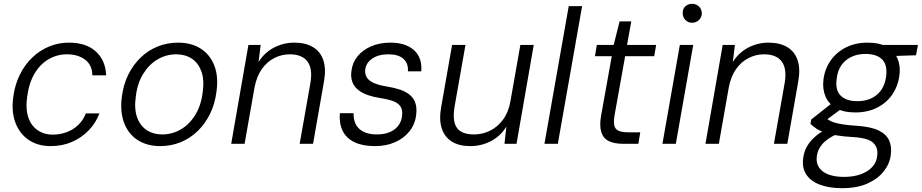

<svg xmlns="http://www.w3.org/2000/svg" viewBox="-20 -752 4820 1004"><path d="M245 12Q178 12 130.5 -20Q83 -52 61 -109.5Q39 -167 49 -242Q57 -307 83 -360Q109 -413 148 -450.5Q187 -488 236 -508.5Q285 -529 340 -529Q431 -529 481.5 -482.5Q532 -436 535 -358H463Q462 -412 425 -440Q388 -468 329 -468Q279 -468 234.5 -442.5Q190 -417 160.5 -367Q131 -317 122 -245Q115 -196 122.5 -159Q130 -122 149 -97.5Q168 -73 195.5 -60.5Q223 -48 255 -48Q293 -48 327.5 -60.5Q362 -73 388.5 -98Q415 -123 429 -159H500Q481 -109 444 -70.5Q407 -32 356.5 -10Q306 12 245 12Z M818 12Q749 12 700 -19.5Q651 -51 629 -109.5Q607 -168 617 -245Q625 -309 650.5 -361Q676 -413 715.5 -451Q755 -489 805 -509Q855 -529 911 -529Q981 -529 1030 -497.5Q1079 -466 1101 -408.5Q1123 -351 1112 -273Q1104 -209 1078.5 -157Q1053 -105 1014 -67Q975 -29 925 -8.5Q875 12 818 12ZM828 -49Q880 -49 925 -75Q970 -101 1001 -151Q1032 -201 1040 -271Q1049 -337 1032.5 -380.5Q1016 -424 982 -446Q948 -468 901 -468Q850 -468 805 -442Q760 -416 729 -366Q698 -316 690 -246Q681 -181 697.5 -137Q714 -93 748 -71Q782 -49 828 -49Z M1189 0 1279 -517H1343L1332 -428Q1363 -477 1412.5 -503Q1462 -529 1519 -529Q1578 -529 1617 -505.5Q1656 -482 1671 -436.5Q1686 -391 1674 -325L1617 0H1547L1603 -317Q1616 -392 1588 -430Q1560 -468 1495 -468Q1452 -468 1413.5 -448Q1375 -428 1348.5 -390Q1322 -352 1311 -295L1259 0Z M1940 12Q1876 12 1833.5 -8.5Q1791 -29 1772 -67.5Q1753 -106 1757 -160H1829Q1828 -128 1840 -103Q1852 -78 1880 -63.5Q1908 -49 1951 -49Q1988 -49 2016.5 -60.5Q2045 -72 2062 -94Q2079 -116 2082 -143Q2087 -175 2075 -194Q2063 -213 2036.5 -223Q2010 -233 1969 -239Q1932 -245 1902 -255.5Q1872 -266 1851.5 -283Q1831 -300 1822 -325Q1813 -350 1818 -383Q1823 -425 1850 -458Q1877 -491 1921 -510Q1965 -529 2022 -529Q2100 -529 2144 -490.5Q2188 -452 2183 -379H2113Q2116 -420 2090 -444Q2064 -468 2012 -468Q1959 -468 1927 -446Q1895 -424 1890 -390Q1887 -367 1897 -349Q1907 -331 1932.5 -319Q1958 -307 2001 -300Q2039 -294 2069.5 -284Q2100 -274 2121 -257.5Q2142 -241 2151.5 -215Q2161 -189 2156 -150Q2150 -101 2120.5 -64.5Q2091 -28 2045 -8Q1999 12 1940 12Z M2439 12Q2381 12 2343 -11.5Q2305 -35 2290 -80.5Q2275 -126 2287 -192L2344 -517H2414L2358 -200Q2344 -122 2368 -85.5Q2392 -49 2459 -49Q2503 -49 2542.5 -68.5Q2582 -88 2610.5 -126.5Q2639 -165 2649 -222L2701 -517H2771L2681 0H2618L2628 -90Q2598 -41 2548 -14.5Q2498 12 2439 12Z M2827 0 2954 -720H3024L2897 0Z M3239 0Q3193 0 3164 -14Q3135 -28 3124.5 -60.5Q3114 -93 3123 -146L3179 -458H3091L3101 -517H3189L3220 -640H3281L3259 -517H3411L3401 -458H3249L3193 -146Q3185 -96 3201 -78Q3217 -60 3265 -60H3328L3318 0Z M3444 0 3535 -517H3605L3514 0ZM3599 -633Q3578 -633 3564 -647.5Q3550 -662 3550 -683Q3549 -705 3563.5 -718.5Q3578 -732 3599 -732Q3620 -732 3634.5 -718.5Q3649 -705 3650 -683Q3650 -662 3635 -647.5Q3620 -633 3599 -633Z M3669 0 3759 -517H3823L3812 -428Q3843 -477 3892.5 -503Q3942 -529 3999 -529Q4058 -529 4097 -505.5Q4136 -482 4151 -436.5Q4166 -391 4154 -325L4097 0H4027L4083 -317Q4096 -392 4068 -430Q4040 -468 3975 -468Q3932 -468 3893.5 -448Q3855 -428 3828.5 -390Q3802 -352 3791 -295L3739 0Z M4383 232Q4316 232 4268 214Q4220 196 4196.5 161Q4173 126 4180 76Q4183 47 4196.5 20Q4210 -7 4237 -32.5Q4264 -58 4307 -80L4358 -52Q4302 -26 4278 4Q4254 34 4251 67Q4247 100 4263 124Q4279 148 4312.5 160.5Q4346 173 4393 173Q4467 173 4514.5 143Q4562 113 4567 62Q4573 22 4547.5 -4Q4522 -30 4444 -35Q4389 -38 4352 -44.5Q4315 -51 4289.5 -60Q4264 -69 4247.5 -80.5Q4231 -92 4218 -104L4222 -127L4332 -214L4392 -192L4277 -107L4290 -140Q4302 -132 4313.5 -124.5Q4325 -117 4342 -111.5Q4359 -106 4388 -101.5Q4417 -97 4463 -94Q4536 -89 4576 -69Q4616 -49 4630 -16.5Q4644 16 4638 58Q4633 103 4602 143Q4571 183 4516.5 207.5Q4462 232 4383 232ZM4452 -164Q4390 -164 4351 -187Q4312 -210 4296 -249Q4280 -288 4286 -336Q4293 -392 4323.5 -435.5Q4354 -479 4403.5 -504Q4453 -529 4517 -529Q4580 -529 4618.5 -506.5Q4657 -484 4673.5 -445Q4690 -406 4683 -356Q4676 -302 4646.5 -258.5Q4617 -215 4567.5 -189.5Q4518 -164 4452 -164ZM4463 -223Q4526 -223 4566 -257Q4606 -291 4614 -354Q4621 -413 4592.5 -441.5Q4564 -470 4506 -470Q4445 -470 4403.5 -436.5Q4362 -403 4355 -339Q4347 -281 4376 -252Q4405 -223 4463 -223ZM4590 -457 4579 -517H4780L4770 -463Z"/></svg>

Font: DM Sans 11pt Light
Style: Italic
Weight: 300
Italic angle: -10°
Version: Version 4.004;gftools[0.9.30]